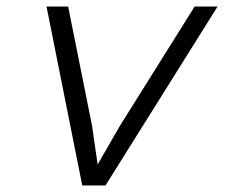

<svg xmlns="http://www.w3.org/2000/svg" viewBox="-20 -566 690 586"><path d="M122 -546H188L261 -182L278 -64L346 -182L574 -546H644L302 0H231Z"/></svg>

Font: Azeret Mono Light
Style: Italic
Weight: 300
Italic angle: -12°
Designer: Martin Vácha
Foundry: Displaay
Version: Version 1.000; Glyphs 3.0.3, build 3074